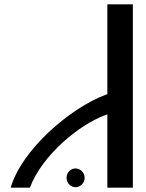

<svg xmlns="http://www.w3.org/2000/svg" viewBox="-20 -880 667 880"><path d="M472 -356V-20H589V-860H472V-448L465 -446C301 -385 79 -193 29 -20H117C174 -171 344 -308 459 -351ZM326 -108C304 -108 285 -89 285 -65C285 -41 304 -22 326 -22C348 -22 368 -41 368 -65C368 -89 348 -108 326 -108Z"/></svg>

Font: Ny Stormning
Style: Gr
Weight: 400
Designer: Robert Jablonski, Mew Too
Foundry: Cannot Into Space Fonts
Version: Version 0.90